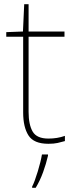

<svg xmlns="http://www.w3.org/2000/svg" viewBox="-20 -679 359 920"><path d="M212 -15Q156 -15 136.5 -48.5Q117 -82 117 -143V-503H289V-528H117V-659H96L90 -528L10 -525V-503H91V-140Q91 -70 116.5 -30Q142 10 212 10Q238 10 256 6Q274 2 291 -3V-28Q255 -15 212 -15ZM210 61H181Q176 93 161 142.5Q146 192 134 215V221H151Q172 186 186.5 146Q201 106 210 67Z"/></svg>

Font: Noto Sans UI Thin
Style: Regular
Weight: 250
Designer: Monotype Design Team
Foundry: Monotype Imaging Inc.
Version: Version 1.901